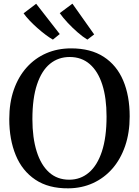

<svg xmlns="http://www.w3.org/2000/svg" viewBox="-20 -1015 757 1046"><path d="M352.5 11Q244.5 12 172.8 -36Q101 -84 65.8 -169.5Q30.5 -255 30.5 -366Q30.5 -455 55.2 -526Q80 -597 125.2 -647.5Q170.5 -698 232 -724.8Q293.5 -751.5 367.5 -751.5Q474 -751.5 545 -705.5Q616 -659.5 651.2 -576.2Q686.5 -493 686.5 -381Q686.5 -292.5 662 -220.5Q637.5 -148.5 592.8 -97Q548 -45.5 486.8 -17.5Q425.5 10.5 352.5 11ZM357 -36Q418.5 -36 464.2 -74.8Q510 -113.5 535.2 -190Q560.5 -266.5 560.5 -380.5Q560.5 -481.5 537.2 -554Q514 -626.5 469.2 -665.5Q424.5 -704.5 359.5 -704.5Q298 -704.5 252.5 -667.5Q207 -630.5 181.8 -555.2Q156.5 -480 156.5 -366Q156.5 -264.5 179.8 -190.2Q203 -116 247.5 -76Q292 -36 357 -36ZM267.5 -799.5Q250 -809.5 228 -826Q206 -842.5 183.5 -862.5Q161 -882.5 141.2 -903.2Q121.5 -924 108.5 -942.5L177 -994.5L305.5 -829.5L268.5 -799.5ZM455.5 -799.5Q432 -813.5 403.8 -838Q375.5 -862.5 349.2 -890.5Q323 -918.5 305.5 -943.5L374.5 -995L493 -827.5L456.5 -799.5Z"/></svg>

Font: Merriweather 48pt Medium
Style: Regular
Weight: 500
Version: Version 2.100